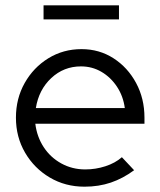

<svg xmlns="http://www.w3.org/2000/svg" viewBox="-20 -694 604 723"><path d="M298 9Q226 9 167.5 -25.5Q109 -60 74.5 -119Q40 -178 40 -251Q40 -323 73 -381.5Q106 -440 162 -474.5Q218 -509 287 -509Q354 -509 407.5 -474.5Q461 -440 492.5 -381.5Q524 -323 524 -251V-228H113Q119 -179 144.5 -140Q170 -101 211 -78.5Q252 -56 301 -56Q340 -56 377 -68Q414 -80 439 -102L485 -53Q443 -22 397.5 -6.5Q352 9 298 9ZM115 -287H450Q444 -332 420.5 -367.5Q397 -403 362 -423.5Q327 -444 285 -444Q220 -444 173 -400Q126 -356 115 -287ZM144 -621V-674H428V-621Z"/></svg>

Font: Red Hat Display VF
Style: Regular
Weight: 300
Designer: Pentagram, MCKL
Foundry: Pentagram, MCKL
Version: Version 1.023